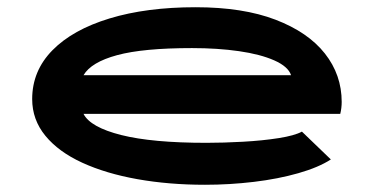

<svg xmlns="http://www.w3.org/2000/svg" viewBox="-20 -501 1040 531"><path d="M547 10Q447 10 360 -5.5Q273 -21 207.5 -51Q142 -81 105.5 -125.5Q69 -170 69 -227Q69 -305 125 -362Q181 -419 283 -450Q385 -481 521 -481Q652 -481 742 -446.5Q832 -412 878.5 -353Q925 -294 925 -219Q925 -211 924 -202.5Q923 -194 921 -186H211Q230 -149 315.5 -127.5Q401 -106 551 -106Q598 -106 652 -109Q706 -112 750.5 -119Q795 -126 815 -137L895 -60Q861 -38 805 -22Q749 -6 682 2Q615 10 547 10ZM211 -293H785Q777 -317 738.5 -334Q700 -351 641 -359.5Q582 -368 511 -368Q376 -368 304 -348.5Q232 -329 211 -293Z"/></svg>

Font: Inconsolata UltraExpanded Black
Style: Regular
Weight: 900
Width: 9
Monospace: yes
Designer: Raph Levien, Cyreal, Brenton Simpson
Foundry: Raph Levien, Cyreal, Google
Version: Version 3.001; ttfautohint (v1.8.2.53-6de2)